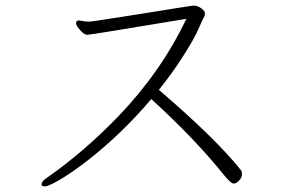

<svg xmlns="http://www.w3.org/2000/svg" viewBox="-20 -668 1040 684"><path d="M667 -648H671Q684 -648 697 -638.5Q710 -629 710 -621Q710 -613 708 -609Q706 -605 704 -602Q702 -599 687 -564.5Q672 -530 632.5 -468Q593 -406 546 -348Q750 -173 839 -61Q842 -57 842 -46.5Q842 -36 832 -25Q822 -14 812.5 -14Q803 -14 780 -42Q675 -173 519 -315Q409 -186 284 -90Q230 -49 191 -26.5Q152 -4 140 -4Q128 -4 128 -11Q128 -23 149 -36Q279 -127 400 -252Q554 -412 644 -601Q302 -544 291 -544Q280 -544 265.5 -560.5Q251 -577 251 -585.5Q251 -594 259 -595H261Q266 -595 272 -593.5Q278 -592 284 -591.5Q290 -591 296 -591Q302 -591 309.5 -592Q317 -593 349.5 -598Q382 -603 426.5 -610Q471 -617 518.5 -624.5Q566 -632 605.5 -638.5Q645 -645 667 -648Z"/></svg>

Font: LXGW WenKai Lite Light
Style: Regular
Weight: 300
Designer: LXGW / Fontworks Inc.
Foundry: LXGW / Fontworks Inc.
Version: Version 1.511; March 25, 2025